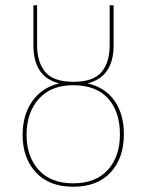

<svg xmlns="http://www.w3.org/2000/svg" viewBox="-20 -701 557 730"><path d="M451 -190Q451 -101 401 -46Q351 9 258 9Q167 9 116.5 -45.5Q66 -100 66 -188Q66 -264 102.5 -316Q139 -368 205 -384Q107 -408 107 -529V-681H121V-529Q121 -465 152 -427.5Q183 -390 259 -390Q335 -390 366 -427Q397 -464 397 -529V-681H412V-529Q412 -409 313 -384Q379 -369 415 -318.5Q451 -268 451 -190ZM436 -190Q436 -277 390.5 -327Q345 -377 258 -377Q174 -377 127.5 -325Q81 -273 81 -188Q81 -106 127 -55Q173 -4 258 -4Q344 -4 390 -55Q436 -106 436 -190Z"/></svg>

Font: Fira Sans Compressed Hair
Style: Regular
Weight: 100
Width: 1
Designer: bBox Type GmbH & Carrois Corporate GbR & Edenspiekermann AG
Foundry: bBox Type GmbH & Carrois Corporate GbR & Edenspiekermann AG
Version: Version 4.301